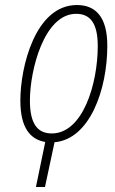

<svg xmlns="http://www.w3.org/2000/svg" viewBox="-20 -744 456 764"><path d="M160 -179 123 0H159L197 -178C337 -190 407 -387 407 -562C407 -675 362 -724 286 -724C120 -724 61 -477 61 -344C61 -233 102 -189 160 -179ZM186 -213C131 -213 99 -249 99 -344C99 -464 155 -689 283 -689C338 -689 369 -653 369 -561C369 -411 310 -213 186 -213Z"/></svg>

Font: Noto Sans ExtraCondensed ExtraLight
Style: Italic
Weight: 200
Width: 2
Italic angle: -12°
Designer: Monotype Design Team
Foundry: Monotype Imaging Inc.
Version: Version 2.013